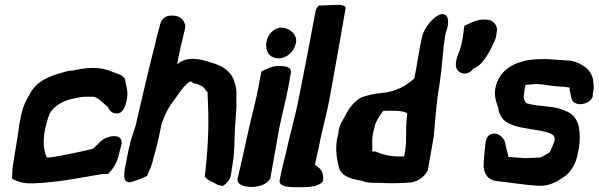

<svg xmlns="http://www.w3.org/2000/svg" viewBox="-20 -767 2494 800"><path d="M60 -246 54 -202 36 -92C33 -76 31 -60 31 -41L30 -23C49 -11 79 -2 111 -3H119L135 -4C150 -4 169 -6 187 -8C270 -16 333 -30 408 -42H430C450 -62 466 -86 474 -118L487 -169V-171C489 -212 431 -203 406 -183L396 -175L370 -149C369 -149 369 -149 366 -147C335 -139 310 -134 282 -128C254 -123 211 -113 185 -111H175C160 -143 157 -190 172 -246C179 -273 185 -292 192 -302C210 -326 241 -348 289 -357C308 -361 321 -364 342 -364H368C379 -363 392 -354 402 -345C410 -338 420 -330 429 -322C434 -310 444 -294 467 -294C490 -294 501 -320 505 -337C512 -362 513 -387 506 -409C505 -418 502 -428 502 -434C496 -454 470 -459 453 -466C430 -476 402 -484 364 -484C333 -484 309 -478 283 -473C270 -473 256 -470 242 -465C190 -452 133 -430 105 -377C86 -346 72 -314 64 -267Z M505 -89C499 -56 485 -4 523 -8C528 -8 533 -10 537 -12C561 -19 578 -27 593 -34C597 -44 602 -59 608 -68V-70C609 -73 615 -88 617 -99C631 -149 636 -167 648 -225L653 -251C668 -294 685 -324 710 -356C731 -386 747 -412 773 -428C779 -426 785 -421 790 -419H792C804 -417 811 -413 823 -407C830 -403 833 -396 842 -385L845 -382C845 -381 846 -379 845 -375V-372C851 -263 849 -177 836 -55L833 -32L836 -28C846 -14 869 -8 876 -3C886 4 896 6 908 8C925 -2 938 -17 942 -37L946 -63L953 -108C958 -153 957 -215 960 -248V-250C960 -253 960 -256 961 -259V-260L965 -319V-377C967 -396 957 -426 953 -437C938 -473 903 -494 864 -505C836 -514 771 -538 726 -505C722 -502 723 -503 718 -499C725 -540 737 -589 751 -648V-649C753 -659 752 -667 747 -674C738 -700 705 -705 683 -701C666 -698 652 -685 647 -665L646 -660C639 -637 632 -610 625 -578C600 -481 576 -377 553 -278L545 -243C538 -222 531 -201 525 -182V-181C515 -142 509 -111 505 -89Z M970 -23C965 5 1003 11 1026 12C1053 12 1087 5 1104 -20L1106 -23L1107 -27C1118 -92 1132 -165 1145 -240C1156 -294 1170 -346 1181 -402L1192 -463C1196 -488 1170 -493 1139 -492C1114 -492 1090 -479 1070 -470L1068 -462C1064 -443 1060 -423 1057 -404C1045 -341 1028 -281 1016 -227C998 -143 983 -78 971 -27ZM1090 -592C1084 -557 1100 -524 1141 -524C1176 -524 1205 -553 1212 -584L1214 -593C1217 -620 1194 -648 1155 -652C1120 -652 1095 -623 1090 -592Z M1146 -19C1137 10 1181 13 1214 13C1256 13 1307 15 1326 -13C1329 -34 1323 -52 1314 -63L1313 -65H1312C1306 -69 1300 -74 1292 -81L1293 -84C1294 -92 1296 -98 1298 -106C1301 -123 1305 -139 1309 -156C1322 -229 1342 -290 1356 -372C1381 -507 1404 -641 1420 -733C1422 -742 1405 -747 1389 -747C1379 -747 1361 -746 1320 -744H1309C1303 -738 1296 -730 1295 -722C1274 -607 1249 -477 1224 -353C1210 -280 1183 -187 1169 -120C1161 -88 1151 -50 1146 -19ZM1326 -11V-13Z M1389 -207C1375 -157 1382 -113 1390 -78C1399 -30 1443 -22 1487 -14C1513 -1 1556 -7 1588 -4H1589C1625 -3 1658 -4 1693 -7H1695C1722 -12 1748 -30 1760 -53L1762 -55L1787 -196C1794 -265 1797 -334 1810 -406L1818 -466L1825 -537C1827 -563 1830 -591 1835 -620C1838 -637 1851 -662 1846 -687C1845 -702 1831 -712 1815 -707C1809 -705 1804 -702 1797 -698C1771 -679 1743 -642 1737 -607C1725 -552 1718 -495 1706 -440C1671 -408 1627 -384 1567 -379C1539 -377 1511 -370 1488 -362H1486L1485 -361C1448 -340 1430 -308 1408 -266C1398 -251 1391 -232 1389 -207ZM1542 -242V-243C1546 -261 1564 -289 1577 -305C1613 -306 1656 -308 1677 -295C1667 -214 1677 -187 1667 -132L1664 -116C1662 -115 1654 -115 1641 -115C1605 -115 1566 -125 1545 -136H1530L1531 -139V-174C1530 -190 1533 -212 1542 -242Z M1896 -558C1879 -521 1864 -471 1910 -461H1911C1928 -458 1944 -469 1952 -481C1967 -486 1980 -497 1991 -510L1992 -511C2011 -535 2024 -559 2038 -590C2046 -605 2049 -623 2050 -638C2051 -641 2051 -645 2051 -646V-647L2050 -649C2048 -668 2033 -678 2022 -683H2021C1977 -693 1951 -675 1915 -660L1913 -646C1909 -614 1906 -589 1896 -558Z M2002 -163C1998 -129 1995 -98 1995 -69V-68H1996C1999 -41 2013 -19 2044 -13H2046C2102 -7 2169 4 2222 7C2253 8 2280 1 2305 -14C2323 -26 2344 -35 2361 -62C2372 -76 2382 -100 2386 -120C2389 -135 2394 -155 2395 -177C2398 -236 2390 -285 2334 -306C2328 -308 2322 -310 2318 -312H2317L2316 -313C2294 -320 2273 -322 2246 -325C2223 -327 2187 -331 2172 -338C2167 -344 2164 -352 2162 -363C2163 -376 2167 -405 2170 -413C2177 -414 2189 -415 2199 -416C2204 -416 2214 -417 2217 -417C2246 -416 2270 -409 2305 -407C2319 -406 2337 -405 2354 -402C2354 -401 2353 -396 2353 -392L2354 -391L2361 -356L2362 -355C2366 -340 2383 -332 2401 -333C2418 -334 2444 -344 2450 -366V-367V-377L2454 -399C2454 -409 2453 -418 2452 -429C2446 -478 2405 -503 2360 -514H2359L2256 -521H2247C2227 -521 2206 -520 2182 -517H2180C2176 -515 2171 -514 2164 -513H2163L2162 -512C2148 -508 2132 -504 2117 -496C2093 -483 2058 -458 2046 -408C2038 -378 2044 -354 2050 -335L2056 -319C2057 -306 2060 -294 2069 -280C2099 -228 2213 -233 2268 -213C2282 -208 2292 -201 2291 -186L2289 -173L2285 -167V-166C2278 -147 2279 -150 2270 -132C2259 -125 2246 -118 2233 -111L2168 -108L2099 -113L2086 -165C2086 -185 2062 -215 2033 -210C2011 -206 2003 -185 2002 -163Z"/></svg>

Font: Vapor
Style: ExBdObl
Weight: 800
Foundry: Cannot Into Space Fonts
Version: Version 0.179